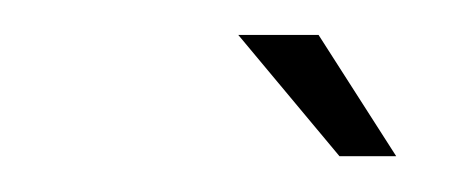

<svg xmlns="http://www.w3.org/2000/svg" viewBox="-20 -698 272 110"><path d="M174.5 -608.5H207L162.5 -678H116.5Z"/></svg>

Font: Anybody SemiCondensed Light
Style: Italic
Weight: 300
Width: 4
Italic angle: -10°
Version: Version 1.113;gftools[0.9.25]